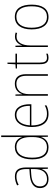

<svg xmlns="http://www.w3.org/2000/svg" viewBox="1138 -1938 810 3125"><g transform="rotate(-90 1542.5 -375.0)"><path d="M232 -537C182 -537 133 -523 88 -501L98 -476C147 -502 190 -512 232 -512C316 -512 354 -467 354 -347V-301L266 -295C127 -285 44 -234 44 -129C44 -49 91 10 189 10C286 10 331 -42 353 -99H355L358 0H380V-353C380 -483 332 -537 232 -537ZM267 -271 354 -277V-220C353 -98 304 -14 189 -14C114 -14 72 -57 72 -129C72 -220 145 -263 267 -271Z M709 10C805 10 855 -48 875 -110H877L879 0H901V-760H875V-526C875 -491 875 -457 877 -420H875C857 -482 804 -538 715 -538C585 -538 512 -438 512 -255C512 -83 576 10 709 10ZM709 -15C592 -15 539 -98 539 -255C539 -426 602 -513 716 -513C820 -513 875 -428 875 -284V-248C875 -103 825 -15 709 -15Z M1236 -538C1102 -538 1038 -416 1038 -261C1038 -100 1102 10 1249 10C1305 10 1348 -1 1390 -23V-51C1338 -24 1302 -15 1249 -15C1127 -15 1063 -105 1064 -269H1409V-295C1409 -427 1360 -538 1236 -538ZM1236 -513C1338 -513 1384 -420 1383 -293H1065C1075 -438 1140 -513 1236 -513Z M1742 -538C1642 -538 1592 -477 1573 -416H1571L1568 -528H1547V0H1573V-305C1573 -446 1644 -513 1742 -513C1823 -513 1872 -465 1872 -352V0H1898V-357C1898 -481 1841 -538 1742 -538Z M2165 -15C2104 -15 2087 -55 2087 -130V-503H2232V-528H2087V-658H2066L2059 -528L1991 -524V-503H2061V-130C2061 -42 2084 10 2165 10C2194 10 2213 5 2232 -2V-27C2214 -20 2192 -15 2165 -15Z M2508 -536C2430 -536 2385 -478 2367 -420H2365L2362 -528H2340V0H2366V-290C2366 -410 2411 -510 2508 -510C2532 -510 2551 -507 2569 -501L2576 -525C2556 -532 2533 -536 2508 -536Z M3030 -264C3030 -423 2974 -538 2832 -538C2700 -538 2627 -436 2627 -265C2627 -97 2695 10 2829 10C2966 10 3030 -97 3030 -264ZM2654 -265C2654 -421 2715 -513 2832 -513C2957 -513 3003 -408 3003 -264C3003 -110 2950 -15 2829 -15C2710 -15 2654 -112 2654 -265Z"/></g></svg>

Font: Noto Sans Georgian SemiCondensed Thin
Style: Regular
Weight: 100
Width: 4
Designer: Monotype Design Team, Akaki Razmadze
Foundry: Google LLC
Version: Version 2.005